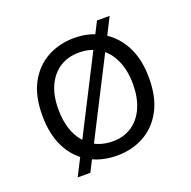

<svg xmlns="http://www.w3.org/2000/svg" viewBox="-111 -674 821 826"><g transform="rotate(-20 299.5 -261.0)"><path d="M108 42 417 -564H475L166 42ZM301 12Q228 12 172.5 -20.5Q117 -53 86.5 -113.5Q56 -174 56 -260Q56 -350 88.5 -409Q121 -468 176 -497.5Q231 -527 298 -527Q367 -527 422.5 -495.5Q478 -464 510.5 -403.5Q543 -343 543 -255Q543 -167 511 -107.5Q479 -48 424 -18Q369 12 301 12ZM304 -52Q355 -52 392 -77Q429 -102 449 -147.5Q469 -193 469 -254Q469 -317 448 -363.5Q427 -410 388.5 -435.5Q350 -461 296 -461Q246 -461 209 -437.5Q172 -414 151 -369.5Q130 -325 130 -262Q130 -165 177 -108.5Q224 -52 304 -52Z"/></g></svg>

Font: Bricolage Grotesque 96pt ExtraBold Light
Style: Regular
Weight: 300
Version: Version 1.001;gftools[0.9.33.dev8+g029e19f]